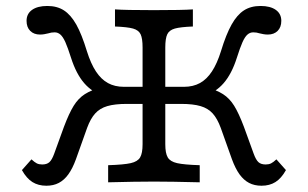

<svg xmlns="http://www.w3.org/2000/svg" viewBox="-20 -602 1017 634"><path d="M746 -75.8 708.9 -179.8Q697.6 -210.5 682.3 -227.4Q666.9 -244.4 642.3 -251.6Q617.7 -258.9 577.4 -258.9H512.9V-315.3H587.1Q617.7 -315.3 640.3 -327.8Q662.9 -340.3 679.8 -366.1Q696.8 -391.9 709.7 -433.1Q726.6 -488.7 744.8 -521Q762.9 -553.2 785.5 -567.7Q808.1 -582.3 840.3 -582.3Q872.6 -582.3 890.7 -569.4Q908.9 -556.5 908.9 -533.1Q908.9 -512.1 896.8 -500Q884.7 -487.9 864.5 -487.9Q857.3 -487.9 850.4 -489.1Q843.5 -490.3 837.1 -491.9Q832.3 -493.5 827 -494.4Q821.8 -495.2 816.1 -495.2Q805.6 -495.2 797.2 -487.9Q788.7 -480.6 780.6 -462.5Q772.6 -444.4 762.1 -411.3Q745.2 -358.1 718.5 -327.4Q691.9 -296.8 654 -285.5L658.1 -315.3Q695.2 -304.8 716.5 -291.1Q737.9 -277.4 753.2 -252.8Q768.5 -228.2 785.5 -183.1L817.7 -94.4Q825 -74.2 833.5 -66.5Q841.9 -58.9 857.3 -58.9Q867.7 -58.9 875 -62.5Q882.3 -66.1 892.7 -75.8L924.2 -40.3Q908.9 -12.9 889.5 -0.8Q870.2 11.3 843.5 11.3Q820.2 11.3 802.4 2Q784.7 -7.3 771 -26.2Q757.3 -45.2 746 -75.8ZM52.4 -40.3 83.9 -75.8Q94.4 -66.1 101.6 -62.5Q108.9 -58.9 119.4 -58.9Q134.7 -58.9 143.1 -66.5Q151.6 -74.2 158.9 -94.4L191.1 -183.1Q208.1 -228.2 223.4 -252.8Q238.7 -277.4 260.1 -291.1Q281.5 -304.8 318.5 -315.3L322.6 -285.5Q284.7 -296.8 258.1 -327.4Q231.5 -358.1 214.5 -411.3Q204 -444.4 196 -462.5Q187.9 -480.6 179.4 -487.9Q171 -495.2 160.5 -495.2Q154.8 -495.2 149.6 -494.4Q144.4 -493.5 139.5 -491.9Q133.1 -490.3 126.2 -489.1Q119.4 -487.9 112.1 -487.9Q91.9 -487.9 79.8 -500Q67.7 -512.1 67.7 -533.1Q67.7 -556.5 85.9 -569.4Q104 -582.3 136.3 -582.3Q168.5 -582.3 191.1 -567.7Q213.7 -553.2 231.9 -521Q250 -488.7 266.9 -433.1Q279.8 -391.9 296.8 -366.1Q313.7 -340.3 336.3 -327.8Q358.9 -315.3 389.5 -315.3H463.7V-258.9H399.2Q358.9 -258.9 334.3 -251.6Q309.7 -244.4 294.4 -227.4Q279 -210.5 267.7 -179.8L230.6 -75.8Q219.4 -45.2 205.6 -26.2Q191.9 -7.3 174.2 2Q156.5 11.3 133.1 11.3Q106.5 11.3 87.1 -0.8Q67.7 -12.9 52.4 -40.3ZM450.8 -125.8V-445.2Q450.8 -475 444.4 -488.7Q437.9 -502.4 419.4 -507.7Q400.8 -512.9 359.7 -514.5V-571Q393.5 -568.5 487.9 -568.5Q583.1 -568.5 616.9 -571V-514.5Q575.8 -512.9 557.3 -507.7Q538.7 -502.4 532.3 -488.7Q525.8 -475 525.8 -445.2V-125.8Q525.8 -96 533.9 -82.3Q541.9 -68.5 564.9 -63.3Q587.9 -58.1 639.5 -56.5V0Q545.2 -2.4 488.7 -2.4Q429 -2.4 337.1 0V-56.5Q388.7 -58.1 411.7 -63.3Q434.7 -68.5 442.7 -82.3Q450.8 -96 450.8 -125.8Z"/></svg>

Font: Playfair Micro SmCond SmLight
Style: Regular
Weight: 360
Width: 4
Designer: Claus Eggers Sørensen
Foundry: Claus Eggers Sørensen
Version: Version 2.100;Glyphs 3.2 (3219)